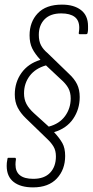

<svg xmlns="http://www.w3.org/2000/svg" viewBox="-20 -694 401 831"><path d="M123 117Q69 117 39 93.5Q9 70 9 24Q9 18 9.5 11Q10 4 12 -5Q12 -11 16 -11H45Q49 -11 49 -4Q48 2 47.5 7Q47 12 47 18Q47 80 124 80Q172 80 197 53.5Q222 27 222 -17Q222 -42 212 -59Q202 -76 185 -92L92 -182Q69 -204 56.5 -228.5Q44 -253 44 -285Q44 -338 73 -378.5Q102 -419 155 -435Q131 -461 119.5 -484.5Q108 -508 108 -541Q108 -599 143.5 -636.5Q179 -674 248 -674Q300 -674 330.5 -650.5Q361 -627 361 -581Q361 -574 361 -567Q361 -560 359 -551Q358 -546 352 -546H325Q320 -546 321 -552Q322 -559 322.5 -564Q323 -569 323 -574Q323 -606 303 -621Q283 -636 245 -636Q198 -636 173 -610.5Q148 -585 148 -543Q148 -516 157.5 -498Q167 -480 185 -465L278 -375Q302 -353 313.5 -329.5Q325 -306 325 -274Q325 -221 296.5 -179.5Q268 -138 214 -122Q238 -96 250 -74.5Q262 -53 262 -19Q262 40 226 78.5Q190 117 123 117ZM191 -146Q237 -158 261.5 -191.5Q286 -225 286 -268Q286 -294 275.5 -313Q265 -332 242 -352L179 -411Q133 -398 108.5 -365.5Q84 -333 84 -290Q84 -264 94.5 -244Q105 -224 127 -204Z"/></svg>

Font: Sofia Sans Condensed ExtraLight
Style: Italic
Weight: 250
Italic angle: -9°
Version: Version 4.100